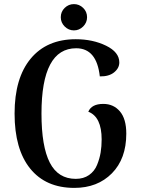

<svg xmlns="http://www.w3.org/2000/svg" viewBox="-20 -901 685 935"><path d="M276 -817Q276 -844 295 -862.5Q314 -881 340 -881Q366 -881 385 -862.5Q404 -844 404 -817Q404 -791 385 -772Q366 -753 340 -753Q314 -753 295 -772Q276 -791 276 -817ZM342 14Q203 14 127 -80Q51 -174 51 -348Q51 -521 129.5 -615.5Q208 -710 349 -710Q432 -710 496.5 -678.5Q561 -647 561 -597Q561 -569 535.5 -548.5Q510 -528 466 -529Q451 -666 351 -666Q182 -666 182 -348Q182 -188 222.5 -109Q263 -30 349 -30Q387 -30 413.5 -48.5Q440 -67 452.5 -97.5Q465 -128 470 -158Q475 -188 475 -222Q475 -332 410 -357Q426 -395 483 -395Q533 -395 564 -358.5Q595 -322 595 -250Q595 -128 525 -57Q455 14 342 14Z"/></svg>

Font: Arima Koshi Semi Bold
Style: Regular
Weight: 600
Designer: Joana Correia and Natanael Gama
Foundry: NDISCOVER
Version: Version 1.019;PS 001.019;hotconv 1.0.88;makeotf.lib2.5.64775